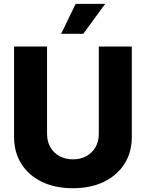

<svg xmlns="http://www.w3.org/2000/svg" viewBox="-20 -970 760 1000"><path d="M359.9 10.3Q267.6 10.3 198.5 -22.9Q129.4 -56.2 91.3 -116.5Q53.2 -176.8 53.2 -257.3V-727.5H225.1V-272Q225.1 -233.4 242.2 -203.6Q259.3 -173.8 289.6 -157Q319.8 -140.1 359.9 -140.1Q399.9 -140.1 430.2 -157Q460.4 -173.8 477.5 -203.6Q494.6 -233.4 494.6 -272V-727.5H666.5V-257.3Q666.5 -176.8 628.2 -116.5Q589.8 -56.2 520.8 -22.9Q451.7 10.3 359.9 10.3ZM298.3 -793.9 374 -949.7H527.8L413.6 -793.9Z"/></svg>

Font: Inter 20pt ExtraBold
Style: Regular
Weight: 800
Version: Version 4.001;git-66647c0bb